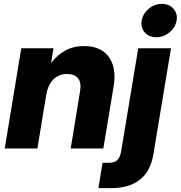

<svg xmlns="http://www.w3.org/2000/svg" viewBox="-20 -764 930 988"><path d="M217.8 -274.9 172.4 0H4.4L89.4 -515.6H255.4L242.7 -439.9Q274.9 -481.4 316.4 -504.2Q357.9 -526.9 412.6 -526.9Q500 -526.9 540.3 -470.5Q580.6 -414.1 564.5 -318.4L511.7 0H343.8L392.1 -294.9Q399.4 -340.3 381.1 -361.8Q362.8 -383.3 325.7 -383.3Q282.7 -383.3 254.6 -355.2Q226.6 -327.1 217.8 -274.9ZM691.4 -515.6H859.9L769 31.2Q755.4 115.7 700.7 159.9Q646 204.1 552.2 204.1H486.3L507.8 73.7H542Q569.3 73.7 583.7 59.8Q598.1 45.9 603.5 14.2ZM784.2 -572.3Q746.6 -572.3 724.9 -597.2Q703.1 -622.1 709 -658.2Q715.3 -693.8 745.4 -719Q775.4 -744.1 813 -744.1Q850.6 -744.1 872.6 -719Q894.5 -693.8 888.7 -658.2Q882.3 -622.1 852.1 -597.2Q821.8 -572.3 784.2 -572.3Z"/></svg>

Font: Inter Display ExtraBold
Style: Italic
Weight: 800
Italic angle: -9.39999°
Designer: Rasmus Andersson
Foundry: rsms
Version: Version 4.000;git-a52131595